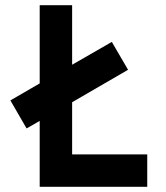

<svg xmlns="http://www.w3.org/2000/svg" viewBox="-20 -720 638 740"><path d="M258 -700V-470.5L411 -558.5L473.5 -451L258 -326V-125H547.5V0H133V-254L82.5 -225L20 -333L133 -398.5V-700Z"/></svg>

Font: Urbanist
Style: Bold
Weight: 700
Designer: Corey Hu
Foundry: Corey Hu
Version: Version 1.330; ttfautohint (v1.8.4.7-5d5b)